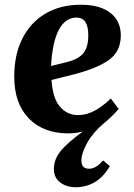

<svg xmlns="http://www.w3.org/2000/svg" viewBox="-20 -548 565 809"><path d="M40 -225Q40 -318 74.5 -386Q109 -454 172 -491Q235 -528 320 -528Q402 -528 445.5 -493.5Q489 -459 489 -399Q489 -331 439 -295.5Q389 -260 293 -235L197 -211Q202 -134 232.5 -98.5Q263 -63 309 -63Q345 -63 379.5 -82Q414 -101 447 -133L480 -89Q469 -76 453.5 -60.5Q438 -45 416 -27Q371 11 347 54.5Q323 98 323 128Q323 163 355 163Q385 163 414 128L443 152Q415 199 378.5 220Q342 241 299 241Q261 241 234 221Q207 201 207 164Q207 125 234 90.5Q261 56 329 6Q299 14 268 14Q163 14 101.5 -49Q40 -112 40 -225ZM195 -270 264 -287Q311 -299 331.5 -324Q352 -349 352 -400Q352 -474 302 -474Q256 -474 228.5 -423.5Q201 -373 195 -270Z"/></svg>

Font: Literata 36pt
Style: Bold Italic
Weight: 700
Italic angle: -2°
Designer: Latin by Veronika Burian and Jose Scaglione. Greek by Irene Vlachou. Cyrillic by Vera Evstafieva
Foundry: TypeTogether
Version: Version 3.002